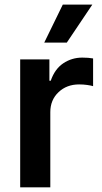

<svg xmlns="http://www.w3.org/2000/svg" viewBox="-20 -799 437 819"><path d="M194.6 0H66.1V-545.5H190.7V-454.5H196.4Q213.4 -504.3 249.6 -528.8Q286.2 -553.3 331 -553.3Q344.5 -553.3 356 -552.4Q367.5 -551.5 377.1 -549.7V-431.5Q367.9 -434.3 351.7 -436.6Q335.6 -438.9 317.5 -438.9Q264.2 -438.9 229.4 -405.5Q194.6 -372.5 194.6 -320.7ZM264.9 -617.2H168.7L247.9 -779.5H373.9Z"/></svg>

Font: Linik Sans SemiBold
Style: Regular
Weight: 600
Designer: Fonts by Rasmus Andersson / Changes by Cristiano Sobral with parts from Marc Monis
Foundry: rsms
Version: Version 3.020; ttfautohint (v1.6)